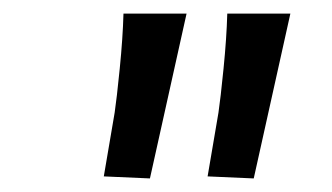

<svg xmlns="http://www.w3.org/2000/svg" viewBox="-20 -726 489 283"><path d="M133 -466 149 -560Q152 -580 156.5 -625Q161 -670 162 -706H255L201 -463ZM286 -466 302 -560Q305 -580 309.5 -625Q314 -670 315 -706H408L354 -463Z"/></svg>

Font: Andada Pro SemiBold
Style: Italic
Weight: 600
Italic angle: -6.99998°
Designer: Carolina Giovagnoli
Foundry: Huerta Tipografica
Version: Version 3.005